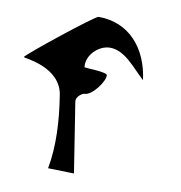

<svg xmlns="http://www.w3.org/2000/svg" viewBox="-103 -759 783 832"><g transform="rotate(10 288.5 -343.5)"><path d="M228.5 -309C225.9 -329.5 253 -348.1 262.5 -348C296.2 -348 346.5 -418.6 343.2 -444C341.3 -459 242.4 -458 241.9 -462C235.2 -514.5 287.6 -564 336.9 -564C403.6 -564 452.4 -494.2 501.4 -450C484.1 -585.1 401.8 -687 264.1 -687C249.7 -687 -25.8 -467.4 -24.7 -459C-24.2 -455 142 -445.9 157.9 -321C174.9 -214.2 181.4 -103.8 162.6 -3L277 0Z"/></g></svg>

Font: Rocketfuel
Style: Regular
Weight: 400
Designer: Mew Too
Foundry: Cannot Into Space Fonts.
Version: Version 0.27